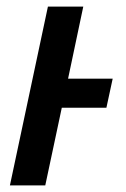

<svg xmlns="http://www.w3.org/2000/svg" viewBox="-20 -561 382 581"><path d="M125 -541H232L186 -323H321L302 -235H167L117 0H10Z"/></svg>

Font: Noto Sans UI NarrowMedium
Style: Italic
Weight: 500
Width: 4
Italic angle: -12°
Designer: Monotype Design Team
Foundry: Monotype Imaging Inc.
Version: Version 1.001